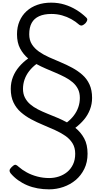

<svg xmlns="http://www.w3.org/2000/svg" viewBox="-20 -994 755 1445"><path d="M349 431Q305 431 263.5 423.5Q222 416 185 400.5Q148 385 116 362Q84 339 59 309Q51 298 52 288Q53 278 67 264Q82 249 92 246.5Q102 244 120 261Q146 284 181.5 303.5Q217 323 260.5 334.5Q304 346 350 346Q388 346 423 334.5Q458 323 485.5 300.5Q513 278 529.5 243.5Q546 209 546 163Q546 117 525.5 84Q505 51 470.5 27.5Q436 4 393 -15.5Q350 -35 304 -54Q258 -73 215 -96Q172 -119 137 -149.5Q102 -180 81.5 -223Q61 -266 61 -325Q61 -373 77.5 -415Q94 -457 124 -492Q154 -527 192 -554Q155 -585 131.5 -629Q108 -673 108 -736Q108 -791 127 -835Q146 -879 180 -910Q214 -941 261 -957.5Q308 -974 365 -974Q419 -974 466 -959.5Q513 -945 554 -920Q595 -895 628 -863Q639 -853 636.5 -842.5Q634 -832 624 -820Q611 -807 599.5 -803Q588 -799 576 -808Q549 -832 516.5 -850Q484 -868 446.5 -878.5Q409 -889 366 -889Q312 -889 274.5 -872Q237 -855 218.5 -821.5Q200 -788 200 -736Q200 -692 220 -660.5Q240 -629 273.5 -605.5Q307 -582 349.5 -563Q392 -544 436.5 -525.5Q481 -507 523.5 -484Q566 -461 600 -431Q634 -401 653.5 -358.5Q673 -316 673 -257Q673 -211 657 -169.5Q641 -128 612.5 -94Q584 -60 547 -32Q588 1 613.5 47.5Q639 94 639 163Q639 227 614.5 277Q590 327 549.5 361Q509 395 457 413Q405 431 349 431ZM484 -73Q514 -96 536 -125Q558 -154 569.5 -187.5Q581 -221 581 -257Q581 -296 566.5 -324.5Q552 -353 527 -374.5Q502 -396 469.5 -413Q437 -430 400.5 -445.5Q364 -461 326.5 -477Q289 -493 254 -512Q223 -489 200 -459.5Q177 -430 165 -396Q153 -362 153 -325Q153 -288 167.5 -259.5Q182 -231 207 -209.5Q232 -188 265 -171Q298 -154 335.5 -139Q373 -124 411 -108Q449 -92 484 -73Z"/></svg>

Font: Playwrite IT Trad
Style: Regular
Weight: 400
Designer: Veronika Burian, José Scaglione
Foundry: TypeTogether
Version: Version 1.002